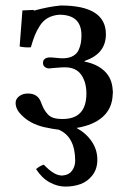

<svg xmlns="http://www.w3.org/2000/svg" viewBox="-20 -461 458 702"><path d="M111.8 157.2Q125.5 145.5 140.1 141.1Q175.3 177.7 200.2 180.2Q206.1 181.6 211.9 180.2Q232.9 178.2 243.9 162.4Q254.9 146.5 254.9 127Q254.9 39.1 194.8 13.2Q172.9 10.7 151.9 5.9Q129.4 2.4 104 -8.8Q78.6 -20 57.9 -41Q37.1 -62 37.1 -85Q37.1 -99.1 50 -109.1Q63 -119.1 82 -119.1Q118.7 -119.1 129.9 -86.9Q136.2 -70.3 140.4 -62.7Q144.5 -55.2 153.3 -44.7Q162.1 -34.2 175.5 -30Q189 -25.9 209 -25.9Q295.9 -25.9 295.9 -119.1Q295.9 -160.6 276.9 -187.7Q257.8 -214.8 217.8 -214.8H213.9Q204.1 -214.8 189.9 -213.4Q175.8 -211.9 169.9 -211.9Q165 -210.9 157.2 -210.9Q148.9 -211.9 143.1 -216.8Q137.2 -221.7 137.2 -231Q137.2 -240.2 143.1 -245.1Q148.9 -250 157.2 -251H168.9Q174.8 -250.5 185.5 -249.5Q196.3 -248.5 202.1 -248H214.8Q234.9 -249 248.3 -257.1Q261.7 -265.1 267.6 -278.3Q273.4 -291.5 275.6 -304Q277.8 -316.4 277.8 -332Q277.8 -407.2 196.8 -407.2Q172.9 -405.3 155.3 -395.5Q137.7 -385.7 125.7 -366.9Q113.8 -348.1 107.2 -331.5Q100.6 -314.9 92.8 -288.1Q71.3 -286.6 51.8 -291L62 -422.9Q98.1 -424.8 103 -424.8Q104.5 -421.9 103 -421.9Q158.7 -437 202.1 -440.9Q367.2 -440.9 367.2 -335.9Q367.2 -300.8 348.6 -276.6Q330.1 -252.4 289.1 -237.8V-235.8Q335 -227.1 362.5 -200.7Q390.1 -174.3 392.1 -130.9Q393.6 -125 392.1 -116.2Q390.6 -65.4 356.4 -34.4Q322.3 -3.4 259.8 6.8Q294.9 25.9 315.4 56.2Q335.9 86.4 335.9 123Q335.9 156.7 318.1 179.7Q300.3 202.6 274.9 211.9Q249.5 221.2 219.2 221.2Q189.9 221.2 161.4 205.6Q132.8 189.9 111.8 157.2Z"/></svg>

Font: Common Serif Medium
Style: Regular
Weight: 500
Designer: Philipp H. Poll, Khaled Hosny
Foundry: Stefan Peev, Context Ltd.
Version: Version 1.026